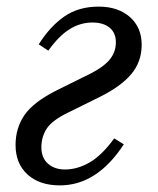

<svg xmlns="http://www.w3.org/2000/svg" viewBox="-20 -548 476 580"><path d="M161 12Q99 12 63 -21Q27 -54 27 -110Q27 -161 54 -200.5Q81 -240 153 -276L248 -323Q291 -344 310.5 -367Q330 -390 330 -420Q330 -449 311 -464.5Q292 -480 259 -480Q223 -480 190.5 -460Q158 -440 126 -395L97 -414Q131 -468 174 -498Q217 -528 278 -528Q337 -528 372.5 -496.5Q408 -465 408 -413Q408 -361 376 -323.5Q344 -286 281 -255L186 -208Q138 -185 121.5 -160Q105 -135 105 -103Q105 -71 125 -53.5Q145 -36 176 -36Q214 -36 251 -57.5Q288 -79 325 -130L354 -112Q273 12 161 12Z"/></svg>

Font: IBM Plex Serif
Style: Italic
Weight: 400
Italic angle: -14°
Designer: Mike Abbink, Paul van der Laan, Pieter van Rosmalen
Foundry: Bold Monday
Version: Version 3.001